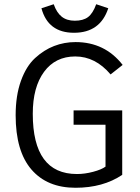

<svg xmlns="http://www.w3.org/2000/svg" viewBox="-20 -876 661 908"><path d="M558 -354V-49Q467 12 337 12Q203 12 128.5 -74.5Q54 -161 54 -331Q54 -424 79 -493.5Q104 -563 146 -601.5Q188 -640 236 -658.5Q284 -677 337 -677Q476 -677 560 -569L503 -524Q431 -609 336 -609Q242 -609 188.5 -536.5Q135 -464 135 -338Q135 -53 344 -53Q381 -53 420.5 -63.5Q460 -74 479 -88V-286H328V-354ZM435 -856 492 -837Q454 -721 330 -721Q207 -721 176 -837L234 -856Q248 -816 272 -797Q296 -778 334 -778Q373 -778 396 -795Q419 -812 435 -856Z"/></svg>

Font: BreeCF
Style: Light
Weight: 300
Designer: Veronika Burian, Jos Scaglione
Foundry: TypeTogether
Version: Version 0.0.2